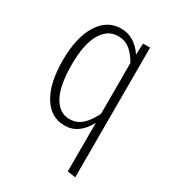

<svg xmlns="http://www.w3.org/2000/svg" viewBox="-179 -629 833 928"><g transform="rotate(30 237.5 -165.0)"><path d="M349.1 -522H388.2V202.1L342.8 194.8V-76.2Q296.4 11.2 217.8 11.2Q141.1 11.2 97.2 -59.6Q53.2 -130.4 53.2 -258.8Q53.2 -384.8 98.6 -458.5Q144 -532.2 222.2 -532.2Q296.4 -532.2 346.2 -459ZM222.2 -27.8Q261.7 -27.8 290.8 -53.2Q319.8 -78.6 342.8 -127V-410.2Q320.8 -449.2 293.5 -471.2Q266.1 -493.2 227.1 -493.2Q168.9 -493.2 134.8 -433.3Q100.6 -373.5 101.1 -258.8Q101.6 -145 133.5 -86.4Q165.5 -27.8 222.2 -27.8Z"/></g></svg>

Font: Fira Sans Compressed ExtraLight
Style: Regular
Weight: 250
Width: 1
Designer: Carrois Corporate & Edenspiekermann AG
Foundry: Carrois Corporate GbR & Edenspiekermann AG
Version: Version 4.203;PS 004.203;hotconv 1.0.88;makeotf.lib2.5.64775